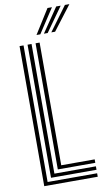

<svg xmlns="http://www.w3.org/2000/svg" viewBox="-106 -1032 584 1080"><g transform="rotate(-10 186.0 -492.0)"><path d="M55.5 0V-800H78.2V-19.8H361V0ZM101.2 -39.8V-800H124V-59.5H361V-39.8ZM147 -79.5V-800H170V-99.2H361V-79.5ZM160.2 -845 247.5 -983.8H273L182 -845ZM244.8 -845 347 -983.8H372.5L266.5 -845ZM202.5 -845 297.2 -983.8H322.8L224 -845Z"/></g></svg>

Font: Big Shoulders Inline Text Thin
Style: Bold
Weight: 700
Version: Version 2.002